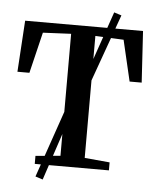

<svg xmlns="http://www.w3.org/2000/svg" viewBox="-60 -877 816 1006"><g transform="rotate(5 348.0 -374.5)"><path d="M284.5 -54V-695.5L136.5 -688.5L84.5 -473H21.5L38.5 -743H658.5L675 -473H611.5L561 -688.5L412 -695.5V-54L544 -42V0H154V-42ZM163.5 65.5 318.5 -383.5 355 -409.5 499.5 -827 538.5 -814.5 389 -397.5 351.5 -370 202.5 78Z"/></g></svg>

Font: Merriweather 60pt SemiBold
Style: Regular
Weight: 600
Version: Version 2.100